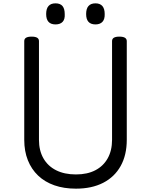

<svg xmlns="http://www.w3.org/2000/svg" viewBox="-20 -1109 903 1148"><path d="M434 19Q362 19 305 -1Q248 -21 208 -59Q168 -97 146.5 -151Q125 -205 125 -273V-863Q125 -877 136 -883.5Q147 -890 169 -890Q191 -890 202 -883.5Q213 -877 213 -863V-273Q213 -209 239.5 -162.5Q266 -116 315.5 -91Q365 -66 434 -66Q502 -66 550 -91Q598 -116 624 -162.5Q650 -209 650 -273V-863Q650 -877 661 -883.5Q672 -890 694 -890Q738 -890 738 -863V-273Q738 -182 701.5 -116.5Q665 -51 597 -16Q529 19 434 19ZM312 -963Q284 -963 270 -978.5Q256 -994 256 -1025Q256 -1057 270 -1073Q284 -1089 312 -1089Q340 -1089 353.5 -1073Q367 -1057 367 -1025Q369 -994 354.5 -978.5Q340 -963 312 -963ZM551 -963Q523 -963 509 -978.5Q495 -994 495 -1025Q495 -1057 509 -1073Q523 -1089 551 -1089Q578 -1089 592 -1073Q606 -1057 606 -1025Q607 -994 592.5 -978.5Q578 -963 551 -963Z"/></svg>

Font: Playwrite GB S
Style: Regular
Weight: 400
Designer: Veronika Burian, José Scaglione
Foundry: TypeTogether
Version: Version 1.000